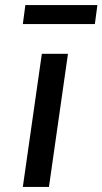

<svg xmlns="http://www.w3.org/2000/svg" viewBox="-20 -737 404 757"><path d="M70 0 145 -525H248L173 0ZM70 -642 80 -717H364L354 -642Z"/></svg>

Font: Lexend
Style: Italic
Weight: 400
Italic angle: -8.13011°
Designer: Bonnie Shaver-Troup, Thomas Jockin
Foundry: Lexend
Version: Version 1.007